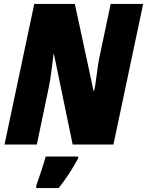

<svg xmlns="http://www.w3.org/2000/svg" viewBox="-20 -734 747 975"><path d="M167 0 226 -282Q234 -319 241 -372Q248 -425 252 -459H254L349 0H556L707 -714H542L483 -434Q477 -402 470 -347Q463 -292 458 -273H455L360 -714H154L3 0ZM278 221Q305 187 330.5 148Q356 109 377 70V61H212Q203 94 189 135.5Q175 177 164 209V221Z"/></svg>

Font: Noto Sans Display SemiCondensed Black
Style: Italic
Weight: 900
Width: 4
Designer: Monotype Design team
Foundry: Monotype Imaging Inc.
Version: 1.000